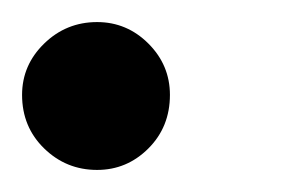

<svg xmlns="http://www.w3.org/2000/svg" viewBox="-25 -147 276 174"><path d="M-5 -61Q-5 -88 15 -107.5Q35 -127 63 -127Q90 -127 109.5 -107.5Q129 -88 129 -61Q129 -32 109.5 -12.5Q90 7 63 7Q35 7 15 -12.5Q-5 -32 -5 -61Z"/></svg>

Font: Volkhov
Style: Italic
Weight: 400
Italic angle: -12°
Designer: Cyreal (www.cyreal.org)
Foundry: Cyreal (www.cyreal.org)
Version: Version 1.010